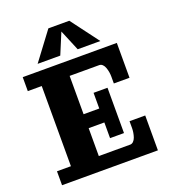

<svg xmlns="http://www.w3.org/2000/svg" viewBox="-144 -906 894 1011"><g transform="rotate(-20 302.5 -400.5)"><path d="M478.5 -644.5H351.6L302.7 -761.7L253.9 -644.5H127L244.1 -800.8H361.3ZM29.3 -605.5H556.6V-410.2H468.8V-449.2Q468.8 -461.2 466.7 -473.9Q464.6 -486.6 460.3 -499Q456.1 -511.5 448 -519.4Q439.9 -527.3 429.7 -527.3H263.7V-312.5H351.6V-400.4H429.7V-146.5H351.6V-234.4H263.7V-78.1H439.5Q449.7 -78.1 457.8 -86.1Q465.8 -94 470.1 -106.4Q474.4 -118.9 476.4 -131.6Q478.5 -144.3 478.5 -156.2V-195.3H566.4V0H29.3V-78.1H107.4V-527.3H29.3Z"/></g></svg>

Font: Orelega One
Style: Regular
Weight: 400
Version: Version 1.1 ; ttfautohint (v1.8.3)